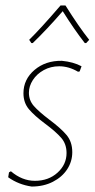

<svg xmlns="http://www.w3.org/2000/svg" viewBox="-20 -678 347 704"><path d="M279 -435 272 -416 266 -415Q232 -435 197 -435Q166 -435 140.5 -421Q115 -407 100.5 -384.5Q86 -362 86 -338Q86 -310 104 -289.5Q122 -269 160 -240Q203 -208 224 -183Q245 -158 245 -120Q245 -86 226.5 -57.5Q208 -29 174 -11.5Q140 6 96 6Q48 -1 10 -28L13 -46L20 -50Q61 -15 108 -15Q158 -15 191 -45Q224 -75 224 -117Q224 -150 204.5 -172.5Q185 -195 146 -224Q107 -253 86.5 -277Q66 -301 66 -336Q66 -387 106.5 -421.5Q147 -456 207 -455Q249 -451 279 -435ZM87 -532Q129 -573 202 -658H220Q269 -580 307 -532L296 -520H291Q252 -570 210 -637Q151 -569 100 -520H95Z"/></svg>

Font: Luna Sans Thin
Style: Italic
Weight: 250
Italic angle: -7°
Designer: Juan Pablo del Peral
Foundry: Huerta Tipografica
Version: Version 2.001; ttfautohint (v1.5)